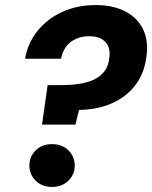

<svg xmlns="http://www.w3.org/2000/svg" viewBox="-20 -732 601 758"><path d="M146 -240 168 -396H221Q259 -396 292.5 -401Q326 -406 351.5 -418Q377 -430 393 -451.5Q409 -473 412 -507Q415 -533 406.5 -551Q398 -569 379.5 -579Q361 -589 332 -589Q302 -589 278.5 -578Q255 -567 240.5 -547Q226 -527 221 -500H79Q89 -560 126.5 -608Q164 -656 223.5 -684Q283 -712 358 -712Q423 -712 470.5 -689Q518 -666 542 -622Q566 -578 559 -516Q552 -446 515.5 -397.5Q479 -349 421.5 -324Q364 -299 292 -298L278 -240ZM185 6Q146 6 121 -18.5Q96 -43 96 -78Q96 -114 121 -138.5Q146 -163 185 -163Q225 -163 250 -138.5Q275 -114 275 -78Q275 -43 250 -18.5Q225 6 185 6Z"/></svg>

Font: DM Sans 12pt Black
Style: Italic
Weight: 900
Italic angle: -10°
Version: Version 4.004;gftools[0.9.30]